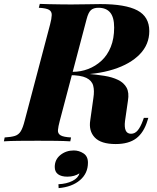

<svg xmlns="http://www.w3.org/2000/svg" viewBox="-65 -728 811 989"><path d="M293 -355Q314 -354 330 -353Q346 -352 358.5 -350.5Q371 -349 384 -348Q431 -344 472 -337.5Q513 -331 543 -316.5Q573 -302 587 -276.5Q601 -251 594 -209L579 -105Q575 -73 582.5 -56Q590 -39 610 -39Q630 -39 644.5 -56.5Q659 -74 671 -107L676 -121H699L695 -108Q676 -45 637 -15.5Q598 14 531 14Q455 14 423 -20Q391 -54 400 -109L416 -223Q422 -261 415 -287Q408 -313 379.5 -327Q351 -341 291 -341ZM275 -342 280 -358H309Q351 -358 389 -372.5Q427 -387 457.5 -415Q488 -443 505.5 -486Q523 -529 523 -586Q523 -639 502.5 -663.5Q482 -688 442 -688Q417 -688 403.5 -676Q390 -664 381 -629L243 -106Q235 -76 233.5 -58Q232 -40 247 -31Q262 -22 301 -20L297 0Q265 -2 222 -2.5Q179 -3 130 -3Q80 -3 31.5 -2.5Q-17 -2 -45 0L-41 -20Q-7 -22 12 -28Q31 -34 42 -52Q53 -70 62 -106L193 -602Q201 -632 201.5 -650.5Q202 -669 187.5 -677.5Q173 -686 135 -688L140 -708Q159 -707 187 -706.5Q215 -706 245.5 -705.5Q276 -705 301 -705Q350 -705 385 -706Q420 -707 452 -707Q581 -707 642.5 -674.5Q704 -642 704 -568Q704 -499 655 -448.5Q606 -398 519 -370.5Q432 -343 315 -343ZM315 47Q342 47 365 62Q388 77 388 110Q388 165 347 200Q306 235 237 241L236 221Q278 219 308 204Q338 189 344 165Q332 173 316.5 177.5Q301 182 282 182Q251 182 234 169.5Q217 157 217 132Q217 94 246 70.5Q275 47 315 47Z"/></svg>

Font: Playfair Display ExtraBold
Style: Italic
Weight: 800
Italic angle: -14°
Designer: Claus Eggers Sørensen
Foundry: Claus Eggers Sørensen
Version: Version 1.203